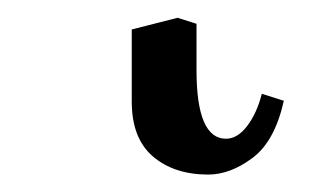

<svg xmlns="http://www.w3.org/2000/svg" viewBox="-20 59 372 217"><path d="M128.9 92.3 180.7 79.1 202.1 85.9V138.2Q202.1 215.8 235.4 215.8Q248.5 215.8 259.5 201.2Q270.5 186.5 275.9 165L300.8 172.9Q290.5 218.8 265.4 237.5Q240.2 256.3 215.3 256.3Q176.8 256.3 152.8 235.8Q128.9 215.3 128.9 173.8Z"/></svg>

Font: Libertinage
Style: b
Weight: 400
Designer: OSP
Foundry: OSP
Version: Version 1.0; 2008; OFL relea